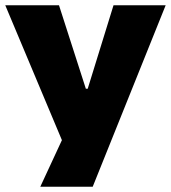

<svg xmlns="http://www.w3.org/2000/svg" viewBox="-36 -529 649 729"><path d="M117 180 220 -42V53L-16 -509H188L290 -192H297L395 -509H593L316 180Z"/></svg>

Font: Nunito Sans 6pt Black
Style: Regular
Weight: 900
Version: Version 3.101;gftools[0.9.27]